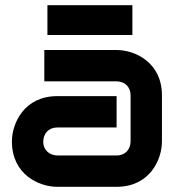

<svg xmlns="http://www.w3.org/2000/svg" viewBox="-20 -721 694 741"><path d="M605 -353C605 -481 500 -528 430 -528H151V-407H430C461 -407 484 -386 484 -353V-176C484 -145 464 -121 430 -121H202C172 -121 147 -141 147 -174C147 -205 167 -229 201 -229H430V-350H201C73 -350 26 -245 26 -175C26 -47 131 0 201 0H430C558 0 605 -105 605 -175ZM491 -586V-701H163V-586Z"/></svg>

Font: Audiowide
Style: Regular
Weight: 400
Designer: Astigmatic (AOETI)
Foundry: Astigmatic (AOETI)
Version: Version 1.002